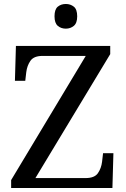

<svg xmlns="http://www.w3.org/2000/svg" viewBox="-20 -945 632 965"><path d="M36 0V-40L411 -664H194Q150 -664 133 -639.5Q116 -615 112 -582L107 -539H55L60 -714H534V-673L158 -50H410Q455 -50 472 -74.5Q489 -99 493 -132L498 -175H550L545 0ZM311 -801Q287 -801 270.5 -815Q254 -829 254 -863Q254 -898 270.5 -911.5Q287 -925 311 -925Q334 -925 351 -911.5Q368 -898 368 -863Q368 -829 351 -815Q334 -801 311 -801Z"/></svg>

Font: Noto Serif Makasar
Style: Regular
Weight: 400
Designer: Sérgio Martins
Version: Version 1.001; ttfautohint (v1.8.4.7-5d5b)